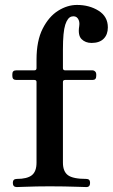

<svg xmlns="http://www.w3.org/2000/svg" viewBox="-20 -758 457 778"><path d="M48 0Q32 0 32 -17Q32 -33 48 -33Q90 -33 109 -48Q128 -63 128 -99V-426Q128 -434 119 -434H46Q30 -434 30 -450V-458Q30 -473 46 -473H119Q128 -473 128 -482V-516Q128 -593 153 -642Q178 -691 215.5 -714.5Q253 -738 292 -738Q342 -738 379.5 -714.5Q417 -691 417 -647Q417 -618 400 -601Q383 -584 351 -584Q326 -584 310.5 -599.5Q295 -615 301 -652Q304 -671 295.5 -683Q287 -695 270 -691Q254 -687 244.5 -658Q235 -629 235 -558V-482Q235 -473 244 -473H355Q361 -473 365.5 -468.5Q370 -464 370 -458V-450Q370 -434 355 -434H244Q235 -434 235 -426V-99Q235 -63 255.5 -48Q276 -33 330 -33Q345 -33 345 -17Q345 0 330 0Q323 0 297.5 -1Q272 -2 240.5 -2.5Q209 -3 181 -3Q157 -3 128.5 -2.5Q100 -2 77.5 -1Q55 0 48 0Z"/></svg>

Font: Zen Old Mincho Black
Style: Regular
Weight: 900
Designer: Yoshimichi Ohira
Foundry: Positype
Version: Version 1.001